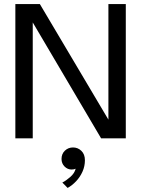

<svg xmlns="http://www.w3.org/2000/svg" viewBox="-20 -680 718 944"><path d="M135.5 -579 141 -578V0H55.5V-660H176L518.5 -82.5L513 -81.5V-660H598.5V0H477ZM312.5 244 286.5 217.5Q304.5 208.5 325.5 190.2Q346.5 172 352 149.5Q344 153.5 332 153.5Q312 153.5 297.2 138.5Q282.5 123.5 282.5 101.5Q282.5 76.5 299 60.8Q315.5 45 339 45Q363 45 380.2 61.8Q397.5 78.5 397.5 108Q397.5 137 385.8 163.5Q374 190 354.5 210.8Q335 231.5 312.5 244Z"/></svg>

Font: League Spartan Thin
Style: Regular
Weight: 400
Version: Version 2.002